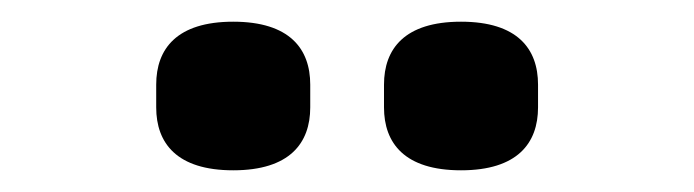

<svg xmlns="http://www.w3.org/2000/svg" viewBox="-20 -762 640 177"><path d="M195 -605C247 -605 266 -630 266 -663V-684C266 -717 247 -742 195 -742C143 -742 124 -717 124 -684V-663C124 -630 143 -605 195 -605ZM405 -605C457 -605 476 -630 476 -663V-684C476 -717 457 -742 405 -742C353 -742 334 -717 334 -684V-663C334 -630 353 -605 405 -605Z"/></svg>

Font: IBM Plex Devanagari Medium
Style: Regular
Weight: 600
Designer: Mike Abbink, Paul van der Laan, Pieter van Rosmalen, Erin McLaughlin
Foundry: Bold Monday
Version: Version 1.0